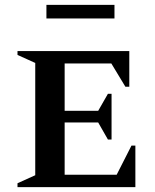

<svg xmlns="http://www.w3.org/2000/svg" viewBox="-20 -770 636 790"><path d="M52 0V-16L125 -49V-511L52 -544V-560H512V-413H496L438 -509H246V-314H384L424 -384H439V-196H424L384 -266H246V-51H460L521 -171H537V0ZM171 -694V-750H451V-694Z"/></svg>

Font: Spectral SC SemiBold
Style: Regular
Weight: 600
Designer: Jean-Baptiste Levee
Foundry: Production Type
Version: Version 2.001